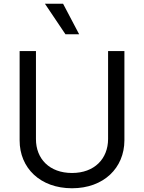

<svg xmlns="http://www.w3.org/2000/svg" viewBox="-20 -1003 777 1036"><path d="M407 -818.2 320.3 -983H222.3L333.1 -818.2ZM563.2 -252.8C562.9 -146.3 489.7 -69.6 368.6 -69.6C246.8 -69.6 173.7 -146.3 174 -252.8V-727.3H85.9V-245.7C85.6 -96.6 197.1 12.8 368.6 12.8C539.4 12.8 650.9 -96.6 651.3 -245.7V-727.3H563.2Z"/></svg>

Font: Riot Sans 2.0
Style: Regular
Weight: 400
Designer: Rasmus Andersson
Foundry: rsms
Version: Version 3.006;hotconv 1.0.109;makeotfexe 2.5.65596